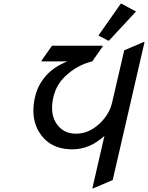

<svg xmlns="http://www.w3.org/2000/svg" viewBox="-20 -980 787 1019"><path d="M263.7 -465.8Q256.3 -434.6 256.3 -407.7Q256.3 -358.9 279.3 -324.7Q314.9 -270.5 383.3 -270.5Q449.7 -270.5 505.4 -321.3Q560.1 -371.1 575.2 -436.5L639.2 -712.9L742.2 -756.8H747.1L578.1 -24.4L475.1 19.5H470.2L534.2 -258.8Q456.5 -187.5 364.3 -187.5Q238.3 -187.5 183.1 -287.1Q157.2 -334 157.2 -393.1Q157.2 -427.2 166 -465.8Q180.2 -528.3 224.1 -578.1Q266.1 -626 338.4 -654.3H199.7L201.2 -659.2L255.9 -737.3H525.9L524.4 -732.4L469.7 -654.3Q389.2 -634.8 326.7 -575.7Q278.8 -530.3 263.7 -465.8ZM620.6 -960H625.5L701.7 -918.9L558.6 -764.6H553.7L502.4 -791.5Z"/></svg>

Font: Nova Script
Style: Regular
Weight: 400
Italic angle: -13°
Version: Version 2.001